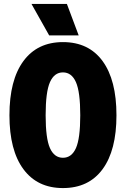

<svg xmlns="http://www.w3.org/2000/svg" viewBox="-20 -940 640 976"><path d="M300 16Q170 16 99 -80Q28 -176 28 -354Q28 -533 99 -629.5Q170 -726 300 -726Q431 -726 501.5 -629.5Q572 -533 572 -354Q572 -176 501.5 -80Q431 16 300 16ZM300 -138Q344 -138 366 -187Q388 -236 388 -354Q388 -473 366 -522.5Q344 -572 300 -572Q256 -572 234 -522.5Q212 -473 212 -354Q212 -236 234 -187Q256 -138 300 -138ZM230 -760 140 -920H320L380 -760Z"/></svg>

Font: Geist Mono UltraBlack
Style: Regular
Weight: 900
Monospace: yes
Designer: Basement.studio, Andrés Briganti, Mateo Zaragoza
Foundry: Basement.studio, Vercel, Andrés Briganti, Guido Ferreyra, Mateo Zaragoza
Version: Version 1.400; ttfautohint (v1.8.4.7-5d5b)